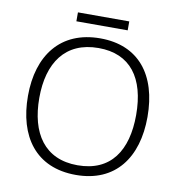

<svg xmlns="http://www.w3.org/2000/svg" viewBox="-91 -923 950 1017"><g transform="rotate(10 384.0 -415.0)"><path d="M522 -840H246V-792H522ZM705 -358C705 -585 593 -725 387 -725C173 -725 62 -576 62 -359C62 -141 168 10 384 10C597 10 705 -140 705 -358ZM123 -359C123 -547 208 -673 387 -673C558 -673 644 -557 644 -358C644 -167 563 -42 384 -42C206 -42 123 -169 123 -359Z"/></g></svg>

Font: Noto Sans Devanagari UI Light
Style: Regular
Weight: 300
Designer: Jelle Bosma - Monotype Design Team
Foundry: Monotype Imaging Inc.
Version: Version 2.004